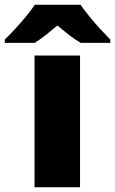

<svg xmlns="http://www.w3.org/2000/svg" viewBox="-78 -786 483 806"><path d="M258 0H67V-553H258ZM260 -766Q276 -743 298.5 -715.5Q321 -688 344.5 -662.5Q368 -637 385 -620V-606H261Q235 -621 212 -639Q189 -657 163 -679Q137 -657 115.5 -640Q94 -623 68 -606H-58V-620Q-39 -638 -15.5 -663.5Q8 -689 30.5 -716Q53 -743 68 -766Z"/></svg>

Font: Noto Sans Bengali UI Black
Style: Regular
Weight: 900
Designer: Jelle Bosma - Monotype Design Team
Foundry: Monotype Imaging Inc.
Version: Version 2.003; ttfautohint (v1.8.4.7-5d5b)